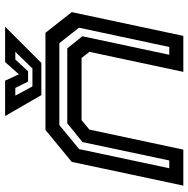

<svg xmlns="http://www.w3.org/2000/svg" viewBox="-13 -725 738 752"><g transform="rotate(-90 356.0 -349.0)"><path d="M5 0 98 -437 223 -540H603.5L684.5 -437L591.5 0H450.5L529 -368L505 -398.5H261.5L224.5 -368L146 0ZM73 -55H103.5L175.5 -395L249 -454.5H542.5L590 -395.5L517.5 -55H548L623.5 -408.5L563 -485.5H242L148 -408ZM359.5 -556 277.5 -698H416L441 -644L489 -698H627.5L485.5 -556ZM393.5 -591H464L529 -658H499L452.5 -608H412.5L387.5 -658H357.5Z"/></g></svg>

Font: Tourney Expanded SemiBold
Style: Italic
Weight: 600
Width: 7
Italic angle: -12°
Designer: Tyler Finck
Foundry: Etcetera Type Co
Version: Version 1.010; ttfautohint (v1.8.3)